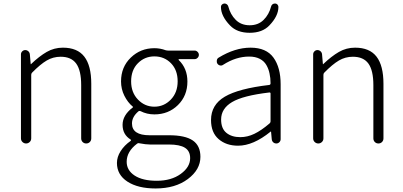

<svg xmlns="http://www.w3.org/2000/svg" viewBox="-20 -819 2301 1096"><path d="M99.6 -29.3V-508.8Q99.6 -518.6 106.9 -525.9Q114.3 -533.2 124 -533.2Q133.8 -533.2 141.6 -526.4Q149.4 -519.5 150.4 -508.8L155.3 -453.1Q155.3 -452.1 156.2 -452.1Q157.2 -452.1 157.2 -453.1Q204.1 -498 246.6 -522.5Q289.1 -546.9 338.9 -546.9Q421.9 -546.9 461.4 -495.6Q501 -444.3 501 -340.8V-29.3Q501 -16.6 492.7 -8.3Q484.4 0 472.2 0Q460 0 451.7 -8.3Q443.4 -16.6 443.4 -29.3V-333Q443.4 -417 415 -456.1Q386.7 -495.1 326.2 -495.1Q283.2 -495.1 246.6 -473.6Q210 -452.1 163.1 -404.3Q158.2 -399.4 158.2 -391.6V-29.3Q158.2 -16.6 149.4 -8.3Q140.6 0 128.9 0Q117.2 0 108.4 -8.3Q99.6 -16.6 99.6 -29.3Z M868.2 256.8Q767.6 256.8 707.5 217.8Q647.5 178.7 647.5 111.3Q647.5 77.1 668.5 43.9Q689.5 10.7 725.6 -14.6Q727.5 -15.6 727.5 -18.6Q727.5 -19.5 727.1 -20.5Q726.6 -21.5 725.6 -22.5Q679.7 -50.8 679.7 -106.4Q679.7 -161.1 737.3 -205.1Q739.3 -206.1 739.3 -208Q739.3 -210 737.3 -210.9Q709 -234.4 689.9 -272.5Q670.9 -310.5 670.9 -354.5Q670.9 -436.5 726.6 -490.2Q782.2 -543.9 861.3 -543.9Q894.5 -543.9 925.8 -532.2Q933.6 -530.3 940.4 -530.3H1090.8Q1100.6 -530.3 1107.9 -522.9Q1115.2 -515.6 1115.2 -505.9Q1115.2 -496.1 1107.9 -488.8Q1100.6 -481.4 1090.8 -481.4H1002Q1000 -481.4 999.5 -480Q999 -478.5 1000 -476.6Q1049.8 -428.7 1049.8 -353.5Q1049.8 -272.5 995.6 -219.2Q941.4 -166 861.3 -166Q818.4 -166 782.2 -184.6Q775.4 -187.5 770.5 -183.6Q733.4 -152.3 733.4 -114.3Q733.4 -46.9 834 -46.9H945.3Q1037.1 -46.9 1080.6 -17.1Q1124 12.7 1124 76.2Q1124 149.4 1052.2 203.1Q980.5 256.8 868.2 256.8ZM861.3 -210Q916 -210 955.1 -250.5Q994.1 -291 994.1 -354.5Q994.1 -418.9 956.1 -458Q918 -497.1 861.3 -497.1Q805.7 -497.1 767.1 -458Q728.5 -418.9 728.5 -354.5Q728.5 -291 767.6 -250.5Q806.6 -210 861.3 -210ZM875 212.9Q958 212.9 1011.7 173.8Q1065.4 134.8 1065.4 84Q1065.4 43 1035.6 24.4Q1005.9 5.9 944.3 5.9H835.9Q812.5 5.9 776.4 -1Q774.4 -2 772.5 -2Q766.6 -2 762.7 1Q703.1 45.9 703.1 104.5Q703.1 153.3 748.5 183.1Q793.9 212.9 875 212.9Z M1338.9 12.7Q1271.5 12.7 1228 -24.9Q1184.6 -62.5 1184.6 -133.8Q1184.6 -220.7 1263.2 -267.1Q1341.8 -313.5 1516.6 -334Q1524.4 -335 1524.4 -343.8Q1524.4 -374 1518.6 -399.4Q1513.7 -424.8 1500.5 -447.8Q1487.3 -470.7 1462.4 -483.4Q1437.5 -496.1 1402.3 -496.1Q1327.1 -496.1 1253.9 -449.2Q1246.1 -443.4 1236.3 -445.3Q1226.6 -447.3 1220.7 -456.1Q1215.8 -464.8 1217.8 -475.1Q1219.7 -485.4 1228.5 -490.2Q1321.3 -546.9 1410.2 -546.9Q1500 -546.9 1541 -490.2Q1582 -433.6 1582 -337.9V-24.4Q1582 -14.6 1574.7 -7.3Q1567.4 0 1557.6 0Q1546.9 0 1539.6 -6.8Q1532.2 -13.7 1531.2 -24.4L1527.3 -67.4Q1527.3 -68.4 1526.4 -68.4Q1525.4 -68.4 1524.4 -67.4Q1425.8 12.7 1338.9 12.7ZM1351.6 -36.1Q1392.6 -36.1 1432.1 -55.2Q1471.7 -74.2 1518.6 -114.3Q1524.4 -119.1 1524.4 -126V-285.2Q1524.4 -292 1516.6 -291Q1367.2 -273.4 1304.7 -236.3Q1242.2 -199.2 1242.2 -136.7Q1242.2 -85 1272.5 -60.5Q1302.7 -36.1 1351.6 -36.1ZM1405.3 -631.8Q1333 -631.8 1293 -673.8Q1241.2 -727.5 1241.2 -779.3Q1241.2 -786.1 1245.1 -791Q1251 -797.9 1258.8 -798.8Q1260.7 -798.8 1262.7 -798.8Q1268.6 -798.8 1274.4 -794.9Q1281.2 -790 1283.2 -782.2Q1294.9 -736.3 1325.7 -705.6Q1356.4 -674.8 1405.3 -674.8Q1454.1 -674.8 1484.9 -705.6Q1515.6 -736.3 1527.3 -781.2Q1529.3 -790 1536.1 -794.9Q1542 -798.8 1548.8 -798.8Q1549.8 -798.8 1551.8 -798.8Q1560.5 -797.9 1565.4 -791Q1569.3 -785.2 1569.3 -779.3Q1569.3 -727.5 1517.6 -673.8Q1477.5 -631.8 1405.3 -631.8Z M1767.6 -29.3V-508.8Q1767.6 -518.6 1774.9 -525.9Q1782.2 -533.2 1792 -533.2Q1801.8 -533.2 1809.6 -526.4Q1817.4 -519.5 1818.4 -508.8L1823.2 -453.1Q1823.2 -452.1 1824.2 -452.1Q1825.2 -452.1 1825.2 -453.1Q1872.1 -498 1914.6 -522.5Q1957 -546.9 2006.8 -546.9Q2089.8 -546.9 2129.4 -495.6Q2168.9 -444.3 2168.9 -340.8V-29.3Q2168.9 -16.6 2160.6 -8.3Q2152.3 0 2140.1 0Q2127.9 0 2119.6 -8.3Q2111.3 -16.6 2111.3 -29.3V-333Q2111.3 -417 2083 -456.1Q2054.7 -495.1 1994.1 -495.1Q1951.2 -495.1 1914.6 -473.6Q1877.9 -452.1 1831.1 -404.3Q1826.2 -399.4 1826.2 -391.6V-29.3Q1826.2 -16.6 1817.4 -8.3Q1808.6 0 1796.9 0Q1785.2 0 1776.4 -8.3Q1767.6 -16.6 1767.6 -29.3Z"/></svg>

Font: Gen Jyuu Gothic P Light
Style: Regular
Weight: 200
Designer: [Source Han Sans]
Ryoko NISHIZUKA  (kana & ideographs); Paul D. Hunt (Latin, Greek & Cyrillic); Wenlong ZHANG  (bopomofo
Version: Version 1.002.20150607